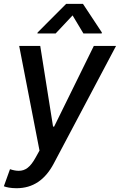

<svg xmlns="http://www.w3.org/2000/svg" viewBox="-27 -787 630 1010"><path d="M265.6 -610.8 354.8 -706 411.9 -610.8H507.8L508.9 -616.1L409.4 -766.7H321L170.8 -616.1L169.7 -610.8ZM59.7 203.1C146 203.1 210.6 159.4 256.4 72.1L583.5 -545.5H466.6L257.8 -121.1H252.1L184.7 -545.5H73.9L180.8 5L160.9 40.8C132.1 93.4 105.8 111.5 71.4 111.5C58.2 111.5 43.7 109 25.6 103L-6.7 192.8C4.6 197.8 29.8 203.1 59.7 203.1Z"/></svg>

Font: TID UI Medium
Style: Italic
Weight: 500
Italic angle: -9.39999°
Designer: The TID Project Authors
Foundry: Bakken & Bæck
Version: Version 1.001;hotconv 1.0.109;makeotfexe 2.5.65596